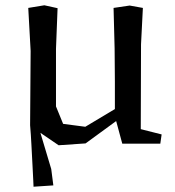

<svg xmlns="http://www.w3.org/2000/svg" viewBox="-20 -530 663 727"><path d="M202 20 133 -27 174 110 182 172 107 177Q107 177 106 154Q105 131 103 95Q101 59 99 19Q97 -21 94 -56L96 -337L87 -500L148 -510L198 -499L192 -345V-127L219 -61L303 -50L415 -117V-221L414 -346L410 -500L471 -509L521 -500L514 -362L513 -41L592 -21L587 14H443L420 -71H419L304 13Z"/></svg>

Font: Alike Angular
Style: Regular
Weight: 400
Designer: Sveta Sebyakina
Foundry: Cyreal (www.cyreal.org)
Version: Version 1.300; ttfautohint (v1.8.4.7-5d5b)